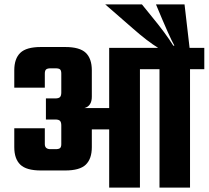

<svg xmlns="http://www.w3.org/2000/svg" viewBox="-20 -854 950 874"><path d="M910 -636V-539H845V0H706V-539H617V0H477V-265H398V-184Q398 -131 370.5 -104.5Q343 -78 277 -78H166Q100 -78 72.5 -104.5Q45 -131 45 -184V-270H184V-198Q184 -175 210 -175H233Q248 -175 253.5 -180Q259 -185 259 -198V-283Q259 -298 253 -304Q247 -310 232 -310H189V-406H232Q247 -406 253 -412Q259 -418 259 -433V-519Q259 -533 253.5 -538Q248 -543 233 -543H210Q196 -543 190 -538Q184 -533 184 -519V-455H45V-534Q45 -587 72.5 -613.5Q100 -640 166 -640H277Q343 -640 370.5 -613.5Q398 -587 398 -534V-414Q398 -371 364 -362H477V-636H700Q651 -666 583 -726L459 -834H626L669 -781Q735 -701 769 -646H774Q753 -682 690 -834H820L843 -636Z"/></svg>

Font: Teko SemiBold
Style: Regular
Weight: 600
Designer: Manushi Parikh, Jonny Pinhorn
Foundry: Indian Type Foundry
Version: Version 1.106;PS 1.0;hotconv 1.0.78;makeotf.lib2.5.61930; tt